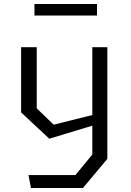

<svg xmlns="http://www.w3.org/2000/svg" viewBox="-20 -744 660 964"><path d="M135.5 200H396.5L519 53.5V-507H443.5V-166.5L249.5 -118L164.5 -200V-507H86V-179.5L227.5 -47.5L443.5 -113V32L358.5 135H123ZM153 -666H467V-724H153Z"/></svg>

Font: Monaspace Krypton Light
Style: Regular
Weight: 300
Designer: Riley Cran & the Lettermatic Team
Foundry: Lettermatic
Version: Version 1.101 (Monaspace Krypton)